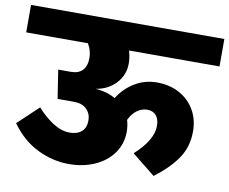

<svg xmlns="http://www.w3.org/2000/svg" viewBox="-97 -793 1069 895"><g transform="rotate(10 437.5 -346.0)"><path d="M476 -506Q476 -451 439 -411.5Q402 -372 344 -363Q397 -360 439 -336Q469 -384 516.5 -413Q564 -442 622 -442Q682 -442 728.5 -416.5Q775 -391 800.5 -346.5Q826 -302 826 -246Q826 -173 788.5 -118Q751 -63 681 -10L571 -98Q656 -175 656 -242Q656 -274 641 -291.5Q626 -309 599 -309Q573 -309 550.5 -292.5Q528 -276 514 -246Q522 -219 522 -191Q522 -134 490.5 -89.5Q459 -45 404 -20.5Q349 4 282 4Q205 4 132.5 -31.5Q60 -67 7 -141L105 -233Q140 -193 180.5 -167Q221 -141 260 -141Q296 -141 316.5 -159Q337 -177 337 -212Q337 -244 315.5 -265Q294 -286 256 -286H178L157 -421H217Q253 -421 272 -441Q291 -461 291 -499Q291 -535 272 -566H-20V-696H895V-566H467Q476 -534 476 -506Z"/></g></svg>

Font: FiraGO Heavy
Style: Regular
Weight: 900
Designer: bBox Type
Foundry: bBox Type GmbH
Version: Version 1.001